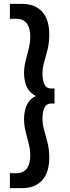

<svg xmlns="http://www.w3.org/2000/svg" viewBox="-20 -760 360 990"><path d="M31 133H64Q91 133 106.5 121Q122 109 129 88.5Q136 68 136 44Q136 11 128 -19.5Q120 -50 112 -81.5Q104 -113 104 -148Q104 -169 109 -191.5Q114 -214 127 -233.5Q140 -253 165 -265Q140 -278 127 -297Q114 -316 109 -338.5Q104 -361 104 -381Q104 -415 112 -446.5Q120 -478 128 -508.5Q136 -539 136 -573Q136 -598 129 -618.5Q122 -639 106.5 -651Q91 -663 64 -663H31V-740H95Q139 -740 170.5 -721.5Q202 -703 218 -668Q234 -633 234 -584Q234 -540 225.5 -505.5Q217 -471 208 -440.5Q199 -410 199 -378Q199 -360 203 -343Q207 -326 216 -315Q225 -304 242 -304H261V-226H242Q226 -226 216.5 -215Q207 -204 203 -187Q199 -170 199 -151Q199 -119 208 -88Q217 -57 225.5 -22.5Q234 12 234 55Q234 103 218 138Q202 173 170.5 191.5Q139 210 95 210H31Z"/></svg>

Font: Georama ExtraCondensed Thin Medium
Style: Regular
Weight: 500
Version: Version 1.001